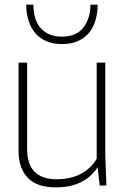

<svg xmlns="http://www.w3.org/2000/svg" viewBox="-20 -800 543 828"><path d="M220 8Q139 8 99.5 -33.5Q60 -75 60 -150V-530H97V-160Q97 -91 129.5 -59Q162 -27 223 -27Q259 -27 287.5 -34.5Q316 -42 337 -55Q358 -68 373 -83.5Q388 -99 397 -116V-530H434V-130L439 0H410L401 -79Q345 8 220 8ZM247 -610Q208 -610 179.5 -622.5Q151 -635 132 -657.5Q113 -680 103 -711.5Q93 -743 93 -780H124Q124 -752 130.5 -727Q137 -702 152 -683Q167 -664 190.5 -653Q214 -642 247 -642Q309 -642 339.5 -681Q370 -720 370 -780H401Q401 -743 391.5 -711.5Q382 -680 363 -657.5Q344 -635 315 -622.5Q286 -610 247 -610Z"/></svg>

Font: Tanohe Sans ExtraLight
Style: Regular
Weight: 250
Designer: Village Type and Design LLC & Cristiano Sobral
Foundry: Cooper Hewitt Smithsonian Design Museum
Version: Version 1.00;May 30, 2020;FontCreator 12.0.0.2522 64-bit; tt